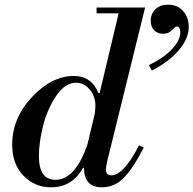

<svg xmlns="http://www.w3.org/2000/svg" viewBox="-20 -786 825 819"><path d="M392 -729V-754H599L437 -97Q432 -76 432 -63Q432 -38 455 -38Q507 -38 573 -166L593 -157Q553 -76 512 -31.5Q471 13 414 13Q339 13 338 -70H334Q288 13 198 13Q128 13 80 -36.5Q32 -86 32 -169Q32 -282 116.5 -372Q201 -462 295 -462Q370 -462 400 -389H405L486 -729ZM353 -170 385 -304Q387 -324 387 -333Q387 -375 363 -404Q339 -433 304 -433Q257 -433 219 -376Q181 -319 163.5 -248.5Q146 -178 146 -120Q146 -19 217 -19Q301 -19 353 -170ZM628 -485 615 -508Q682 -541 715.5 -578.5Q749 -616 749 -647Q749 -673 733 -673Q728 -673 713.5 -657.5Q699 -642 677 -642Q652 -642 637.5 -657Q623 -672 623 -697Q623 -727 643 -746.5Q663 -766 697 -766Q737 -766 761 -739Q785 -712 785 -672Q785 -621 742.5 -571.5Q700 -522 628 -485Z"/></svg>

Font: Libre Bodoni
Style: Italic
Weight: 400
Italic angle: -13°
Designer: Pablo Impallari, Rodrigo Fuenzalida
Foundry: Pablo Impallari, Rodrigo Fuenzalida
Version: Version 1.001